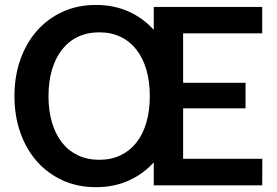

<svg xmlns="http://www.w3.org/2000/svg" viewBox="-20 -751 1122 778"><path d="M382.5 -103.5Q430 -103.5 468 -121.5Q506 -139.5 532.5 -173Q559 -206.5 573 -254.2Q587 -302 587 -361.5Q587 -421 573 -468.8Q559 -516.5 532.5 -550.2Q506 -584 468 -602Q430 -620 382.5 -620Q334.5 -620 296.2 -602Q258 -584 231.5 -550.2Q205 -516.5 190.8 -468.8Q176.5 -421 176.5 -361.5Q176.5 -302 190.8 -254.2Q205 -206.5 231.5 -173Q258 -139.5 296.2 -121.5Q334.5 -103.5 382.5 -103.5ZM1043 -107.5 1042.5 0H603V-93Q560 -45.5 500.8 -19Q441.5 7.5 368.5 7.5Q294.5 7.5 233.8 -20.2Q173 -48 129.5 -97.2Q86 -146.5 62.2 -214.2Q38.5 -282 38.5 -361.5Q38.5 -441 62.2 -508.8Q86 -576.5 129.5 -626Q173 -675.5 233.8 -703.2Q294.5 -731 368.5 -731Q441.5 -731 500.8 -704.5Q560 -678 603 -630V-723H1042.5V-616H722V-415.5H975V-312H722V-107.5Z"/></svg>

Font: LatoLatin
Style: Bold
Weight: 700
Designer: Lukasz Dziedzic with Adam Twardoch and Botio Nikoltchev
Foundry: tyPoland Lukasz Dziedzic
Version: Version 2.015; 2015-08-06; http://www.latofonts.com/